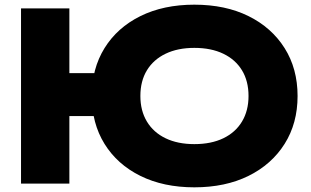

<svg xmlns="http://www.w3.org/2000/svg" viewBox="-20 -786 1331 822"><path d="M812 16Q680 16 581 -33Q482 -82 427.5 -170Q373 -258 373 -375Q373 -492 427.5 -580Q482 -668 581 -717Q680 -766 812 -766Q945 -766 1044 -717Q1143 -668 1198.5 -580Q1254 -492 1254 -375Q1254 -258 1198.5 -170Q1143 -82 1044 -33Q945 16 812 16ZM70 0V-750H277V0ZM186 -289V-473H480V-289ZM812 -169Q884 -169 936 -194Q988 -219 1016 -265.5Q1044 -312 1044 -375Q1044 -439 1016 -485Q988 -531 936 -556Q884 -581 812 -581Q741 -581 689 -556Q637 -531 609 -485Q581 -439 581 -375Q581 -312 609 -265.5Q637 -219 689 -194Q741 -169 812 -169Z"/></svg>

Font: Unbounded
Style: Bold
Weight: 700
Designer: Luke Prowse, Jean-Baptiste Morizot, Fátima Lázaro, Florian Runge
Foundry: NaN
Version: Version 1.700